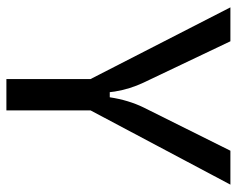

<svg xmlns="http://www.w3.org/2000/svg" viewBox="-90 -650 740 600"><g transform="rotate(90 280.0 -350.0)"><path d="M325 0H227V-263L3 -700H109L238 -429Q258 -387 266 -339L268 -323H284Q293 -382 316 -429L451 -700H557L325 -263Z"/></g></svg>

Font: Voces
Style: Regular
Weight: 400
Designer: Ana Paula Megda, Pablo Ugerman
Foundry: Ana Paula Megda, Pablo Ugerman
Version: Version 1.003